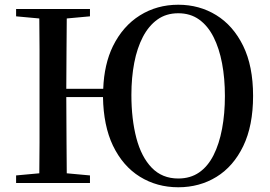

<svg xmlns="http://www.w3.org/2000/svg" viewBox="-20 -773 1141 811"><path d="M48 0V-32L146 -41Q147 -105 147 -170Q147 -256 147 -342V-393Q147 -479 147 -565Q147 -630 146 -695L48 -704V-735H360V-704L262 -695Q261 -631 261 -565Q260 -482 260 -398H416Q420 -502 457 -578Q499 -663 571 -708Q643 -753 733 -753Q822 -753 893.5 -709Q965 -665 1007 -579.5Q1049 -494 1049 -368Q1049 -242 1007.5 -156Q966 -70 894.5 -26Q823 18 733 18Q643 18 571 -26.5Q499 -71 457 -158Q417 -242 415 -363H260Q260 -260 261 -175Q261 -107 262 -41L360 -32V0ZM733 -19Q784 -19 821 -44.5Q858 -70 882 -117.5Q906 -165 918 -229Q930 -293 930 -367.5Q930 -442 918 -505.5Q906 -569 882 -616.5Q858 -664 821 -690.5Q784 -717 733 -717Q682 -717 645 -690.5Q608 -664 583.5 -617Q559 -570 547 -507.5Q535 -445 535 -372Q535 -270 556 -190Q577 -110 621 -64.5Q665 -19 733 -19Z"/></svg>

Font: Early Summer Mincho SemiBold
Style: Regular
Weight: 600
Designer: GuiWonder
Version: Version 1.002